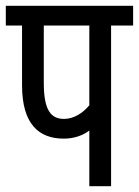

<svg xmlns="http://www.w3.org/2000/svg" viewBox="-20 -642 479 662"><path d="M363 -554H439V-622H0V-554H56V-348C56 -214 114 -164 200 -164C235 -164 266 -175 288 -192V0H363ZM288 -554V-279C265 -251 233 -232 201 -232C156 -232 131 -261 131 -356V-554Z"/></svg>

Font: Noto Sans Devanagari ExtraCondensed
Style: Regular
Weight: 400
Width: 2
Designer: Jelle Bosma - Monotype Design Team
Foundry: Monotype Imaging Inc.
Version: Version 2.004